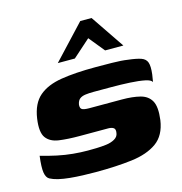

<svg xmlns="http://www.w3.org/2000/svg" viewBox="-93 -684 730 772"><g transform="rotate(-15 271.5 -298.5)"><path d="M213 3Q187 3 159 2Q131 1 105.5 -1.5Q80 -4 58 -9Q38 -14 25 -21Q12 -28 8.5 -50Q5 -72 11 -119Q45 -109 78 -102Q111 -95 143 -92Q175 -89 204 -89Q219 -89 239.5 -89.5Q260 -90 280.5 -92.5Q301 -95 316 -103.5Q331 -112 333 -127Q336 -143 328 -148.5Q320 -154 306 -154H187Q138 -154 102 -159Q66 -164 49 -187Q32 -210 40 -266Q49 -327 83.5 -356.5Q118 -386 177 -395.5Q236 -405 319 -405Q349 -405 388.5 -404.5Q428 -404 454 -400Q489 -396 507.5 -389.5Q526 -383 531.5 -367Q537 -351 533 -318L528 -287Q524 -297 499.5 -302Q475 -307 438 -309Q401 -311 361 -311Q321 -311 286 -311Q268 -311 253 -309Q238 -307 229 -300Q220 -293 217 -277Q216 -265 220 -260Q224 -255 233 -253.5Q242 -252 253 -252H389Q433 -252 464.5 -244Q496 -236 510 -211Q524 -186 517 -132Q508 -70 468 -41.5Q428 -13 363 -5Q298 3 213 3ZM178 -460 309 -600H356L451 -460H375L322 -525L249 -460Z"/></g></svg>

Font: Genos ExtraBold
Style: Italic
Weight: 800
Italic angle: -8°
Version: Version 1.010